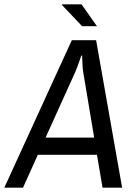

<svg xmlns="http://www.w3.org/2000/svg" viewBox="-57 -873 624 893"><path d="M-37 0 277 -686H390L511 0H420L394 -153H119L50 0ZM155 -233H381L330 -538Q328 -550 327 -568Q326 -586 325.5 -600Q325 -614 325 -614H321Q321 -614 316 -599.5Q311 -585 304.5 -567Q298 -549 293 -538ZM325 -751 231 -850 232 -853H322L394 -751Z"/></svg>

Font: Archivo Narrow
Style: Italic
Weight: 400
Italic angle: -8°
Designer: Hector Gatti
Foundry: Omnibus-Type
Version: Version 3.002